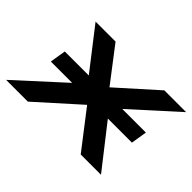

<svg xmlns="http://www.w3.org/2000/svg" viewBox="-121 -698 904 904"><g transform="rotate(45 331.5 -246.0)"><path d="M-22 0 288 -283 290 -224 82 -492H215L359 -304H330L540 -492H685L390 -225L391 -280L610 0H475L320 -201H347L123 0ZM66 -210 79 -290H619L606 -210Z"/></g></svg>

Font: Nunito Sans 10pt Expanded SemiBold
Style: Italic
Weight: 600
Width: 7
Italic angle: -9°
Designer: Vernon Adams
Foundry: Vernon Adams
Version: Version 3.101;gftools[0.9.27]